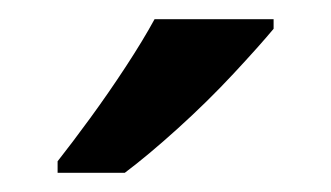

<svg xmlns="http://www.w3.org/2000/svg" viewBox="-20 -786 345 200"><path d="M265 -756Q250 -738 223 -709Q196 -680 165 -652Q134 -624 110 -606H40V-618Q55 -637 74 -663Q93 -689 111 -716.5Q129 -744 141 -766H265Z"/></svg>

Font: Noto Sans Tamil Medium
Style: Regular
Weight: 500
Designer: Jelle Bosma - Monotype Design Team
Foundry: Monotype Imaging Inc.
Version: Version 2.004; ttfautohint (v1.8.4.7-5d5b)